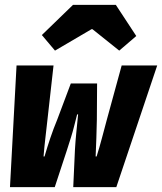

<svg xmlns="http://www.w3.org/2000/svg" viewBox="-20 -769 666 789"><path d="M21 0 48 -500H200L175 -277Q171 -240 166.5 -202Q162 -164 159 -126H163Q174 -164 187 -202.5Q200 -241 215 -277L271 -426H379L378 -277Q377 -240 376 -202Q375 -164 373 -126H377Q389 -164 399 -202Q409 -240 419 -277L480 -500H626L458 0H281L288 -154Q290 -189 293.5 -223.5Q297 -258 301 -299H297Q290 -272 284.5 -250Q279 -228 272 -205.5Q265 -183 255 -152L205 0ZM206 -561 152 -625 280 -749H456L540 -621L470 -561L360 -649H356Z"/></svg>

Font: Source Code Pro ExtraLight Black
Style: Italic
Weight: 900
Italic angle: -11°
Monospace: yes
Version: Version 1.016;hotconv 1.0.116;makeotfexe 2.5.65601